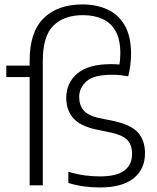

<svg xmlns="http://www.w3.org/2000/svg" viewBox="-20 -838 712 868"><path d="M431.5 9.5Q393.5 9.5 358 4.5Q322.5 -0.5 289 -11V-61.5Q328 -50 362.5 -45.2Q397 -40.5 431.5 -40.5Q507.5 -40.5 542.2 -67Q577 -93.5 577 -141.5Q577 -183 555.8 -205Q534.5 -227 484.5 -238L415 -252.5Q341.5 -268.5 310.5 -304.8Q279.5 -341 279.5 -396.5Q279.5 -462.5 329.2 -505.2Q379 -548 481.5 -548Q500.5 -548 520 -546.5Q524 -572 524 -596Q524 -660.5 502 -698.5Q480 -736.5 441.8 -753Q403.5 -769.5 355.5 -769.5Q269 -769.5 221.2 -722Q173.5 -674.5 173.5 -562.5V0H114V-489.5H8.5V-541.5H114V-564.5Q114 -693 177.2 -755.5Q240.5 -818 353 -818Q416 -818 465.8 -795.2Q515.5 -772.5 544 -723Q572.5 -673.5 572.5 -594.5Q572.5 -568.5 568.8 -540.2Q565 -512 559.5 -493Q545 -495.5 528 -497.8Q511 -500 486 -500Q405 -500 371.5 -470.8Q338 -441.5 338 -399.5Q338 -363 358 -339.2Q378 -315.5 427 -304.5L496.5 -290.5Q572.5 -273.5 604 -238.5Q635.5 -203.5 635.5 -145Q635.5 -73.5 584 -32Q532.5 9.5 431.5 9.5Z"/></svg>

Font: Encode Sans Lt
Style: Regular
Weight: 300
Designer: Multiple Designers
Foundry: Impallari Type
Version: Version 3.002; ttfautohint (v1.8.3) -l 8 -r 50 -G 200 -x 14 